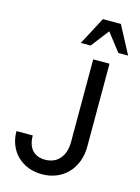

<svg xmlns="http://www.w3.org/2000/svg" viewBox="-142 -1045 827 1137"><g transform="rotate(15 271.5 -476.5)"><path d="M20 -194C20 -72 107 14 231 14C361 14 449 -81 449 -215V-722H349V-215C349 -135 308 -74 227 -74C161 -74 120 -114 120 -194ZM253 -797H313L398 -907L483 -797H543L453 -967H343Z"/></g></svg>

Font: Perun
Style: Regular
Weight: 400
Foundry: Copyright (c) Stefan Peev, Context Ltd, 2016
Version: Version 1.089